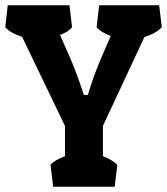

<svg xmlns="http://www.w3.org/2000/svg" viewBox="-24 -710 635 730"><path d="M421.9 -83 412.1 0H178.2L168 -83Q181.2 -100.1 223.1 -116.2V-231L60.1 -569.8Q12.7 -585.9 -3.9 -606.9L4.9 -685.1V-686L5.9 -689.9H240.2L250 -606.9Q237.8 -589.4 204.1 -577.1L238.3 -500Q267.1 -433.1 288.1 -369.1L294.9 -349.1H310.1Q320.8 -385.3 334.5 -423.1Q348.1 -460.9 365.2 -500L397 -573.2Q357.4 -588.4 343.3 -606.9L353 -689.9H581.1L591.3 -606.9Q571.8 -584.5 524.9 -568.8L367.2 -231V-116.2Q406.7 -100.6 421.9 -83Z"/></svg>

Font: Odor Mean Chey
Style: Regular
Weight: 400
Designer: Danh Hong
Version: Version 8.002; ttfautohint (v1.8.3)